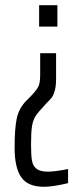

<svg xmlns="http://www.w3.org/2000/svg" viewBox="-20 -530 281 736"><path d="M130 -428V-510H200V-428ZM36 36Q36 -36 44 -75Q52 -114 80 -143L96 -159Q121 -185 127.5 -199Q134 -213 134 -244V-326H195V-229Q195 -200 190 -182.5Q185 -165 179 -157Q173 -149 156 -132L148 -123Q125 -99 115.5 -83.5Q106 -68 102.5 -45Q99 -22 99 25Q99 65 102.5 85.5Q106 106 120 117Q134 128 164 128Q190 128 241 118V172Q183 186 148 186Q87 186 61.5 149.5Q36 113 36 36Z"/></svg>

Font: Saira Ultra Condensed
Style: Regular
Weight: 400
Width: 1
Designer: Hector Gatti with collaboration of the Omnibus-Type team
Foundry: Omnibus-Type
Version: Version 1.001; ttfautohint (v1.8)